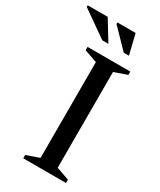

<svg xmlns="http://www.w3.org/2000/svg" viewBox="-283 -929 834 1000"><g transform="rotate(30 134.0 -429.0)"><path d="M297 -20V0H40V-20L117 -47V-623L40 -650V-670H297V-650L220 -623V-47ZM126 -738H89.5L-67.5 -848V-858H52.5ZM249.5 -738H218.5L111 -848.5V-858H220.5Z"/></g></svg>

Font: Newsreader Text Medium
Style: Regular
Weight: 500
Designer: Hugues Gentile
Foundry: Production Type
Version: Version 1.002